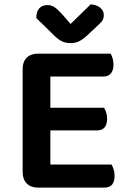

<svg xmlns="http://www.w3.org/2000/svg" viewBox="-20 -851 585 873"><path d="M152 2Q120 2 101.5 -17Q83 -36 83 -68V-538Q83 -570 101.5 -588.5Q120 -607 152 -607H483Q488 -599 492 -586Q496 -573 496 -557Q496 -531 484 -517Q472 -503 451 -503H209V-361H453Q458 -353 462.5 -340.5Q467 -328 467 -312Q467 -258 421 -258H209V-103H487Q492 -95 496.5 -81.5Q501 -68 501 -52Q501 2 455 2ZM392 -831Q418 -830 435 -816.5Q452 -803 452 -782Q452 -765 442.5 -753.5Q433 -742 414 -725L371 -685Q351 -668 335.5 -661.5Q320 -655 301 -655Q278 -655 261 -663.5Q244 -672 228 -688L145 -769Q145 -798 158.5 -813Q172 -828 196 -828Q212 -828 226 -819.5Q240 -811 261 -788L301 -742Z"/></svg>

Font: Baloo Thambi 2 SemiBold
Style: Regular
Weight: 600
Designer: Aadarsh Rajan and Ek Type
Foundry: Ek Type
Version: Version 1.640;hotconv 1.0.111;makeotfexe 2.5.65597; ttfautoh